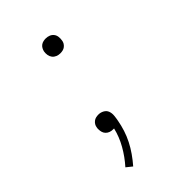

<svg xmlns="http://www.w3.org/2000/svg" viewBox="-218 -634 936 936"><g transform="rotate(-45 250.0 -166.5)"><path d="M274 -436Q262 -436 251 -440.5Q240 -445 233 -454Q226 -463 224 -475Q222 -487 224 -499Q226 -508 230.5 -516Q235 -524 242 -529Q249 -534 257.5 -536Q266 -538 274 -538Q287 -538 298 -533.5Q309 -529 316 -520Q323 -511 324.5 -499Q326 -487 324 -475Q323 -466 318.5 -458.5Q314 -451 307 -445.5Q300 -440 291.5 -438Q283 -436 274 -436ZM135 205 105 181Q139 143 164 99Q189 55 200 8Q198 8 196.5 8Q195 8 193 8Q182 8 172.5 4.5Q163 1 156 -6Q149 -13 146 -22.5Q143 -32 143 -43Q143 -46 143 -49Q143 -52 144 -55Q145 -64 149.5 -71.5Q154 -79 161 -84.5Q168 -90 176.5 -92Q185 -94 194 -94Q209 -94 222.5 -86.5Q236 -79 241 -65.5Q246 -52 244.5 -36Q243 -20 240 -5Q235 23 226 51Q217 79 203.5 105.5Q190 132 172.5 157Q155 182 135 205Z"/></g></svg>

Font: Iosevka Curly XLtObl
Style: Regular
Weight: 200
Italic angle: -9°
Monospace: yes
Designer: Belleve Invis
Foundry: Belleve Invis
Version: Version 11.1.0; ttfautohint (v1.8.3)